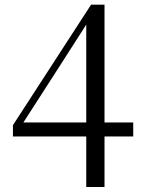

<svg xmlns="http://www.w3.org/2000/svg" viewBox="-20 -759 595 798"><path d="M338.5 18.2V-211.7V-224.8V-679.5H326.8L363.4 -695.6L216.8 -466.9L64.7 -230.6L72.5 -263.6V-250.1H533.7V-191.9H33.8V-238.8L358.5 -739.5H414.4V18.2Z"/></svg>

Font: Noto Serif SC ExtraLight
Style: Regular
Weight: 200
Designer: Ryoko NISHIZUKA 西塚涼子 (kana & ideographs); Frank Grießhammer (Latin, Greek & Cyrillic); Wenlong ZHANG 张文龙 (bopomofo); San
Foundry: Adobe
Version: Version 2.002-H1;hotconv 1.1.0;makeotfexe 2.6.0